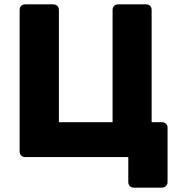

<svg xmlns="http://www.w3.org/2000/svg" viewBox="-20 -720 820 880"><path d="M593 140Q582 140 575 132.5Q568 125 568 115V0H95Q84 0 77 -7.5Q70 -15 70 -26V-675Q70 -686 77 -693Q84 -700 95 -700H224Q235 -700 242.5 -693Q250 -686 250 -675V-160H496V-675Q496 -686 503 -693Q510 -700 521 -700H650Q661 -700 668 -693Q675 -686 675 -675V-160H722Q733 -160 740.5 -153Q748 -146 748 -135V115Q748 125 740.5 132.5Q733 140 722 140Z"/></svg>

Font: DVN-Rubik
Style: Bold
Weight: 700
Designer: Hubert and Fischer
Foundry: Hubert & Fischer
Version: Version 2.102